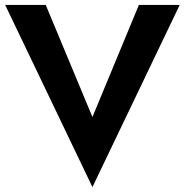

<svg xmlns="http://www.w3.org/2000/svg" viewBox="-20 -720 751 781"><path d="M356 -244 166 -700H1L356 41L711 -700H545Z"/></svg>

Font: Jost SemiBold
Style: Regular
Weight: 600
Version: Version 3.710